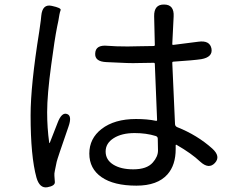

<svg xmlns="http://www.w3.org/2000/svg" viewBox="-20 -788 1040 847"><path d="M189 38Q155 44 141 -4Q115 -98 115 -279Q115 -412 153 -648Q157 -673 160 -698L162 -718Q167 -772 209 -762Q251 -753 247.5 -743.5Q244 -734 242 -723Q238 -696 232 -670Q221 -615 206 -502Q188 -370 188 -293Q188 -224 197 -159Q198 -154 200 -159L234 -246Q252 -294 276 -285Q299 -277 282 -229Q233 -88 230 -74Q225 -48 222 -35Q219 -22 220 -12.5Q221 -3 222 15Q223 32 189 38ZM582 31Q482 31 428 -6.5Q374 -44 374 -110.5Q374 -177 428 -219Q485 -263 580 -263Q630 -263 668 -255Q673 -254 673 -259L663 -506Q663 -511 658 -511L594 -510Q567 -509 540 -510L450 -514Q397 -516 400 -553Q402 -591 454 -586Q490 -583 543 -583Q569 -583 595 -584L658 -585Q663 -585 663 -590L660 -716Q659 -769 704 -768Q749 -768 746 -715L740 -594Q740 -589 745 -590L855 -604Q906 -611 913 -573Q919 -536 868 -527Q836 -522 745 -516Q740 -516 740 -511L752 -242Q752 -231 762 -227Q850 -192 916 -133Q955 -98 928 -69Q901 -40 863 -75Q825 -111 759 -149Q755 -151 755 -146V-130Q755 -60 719 -19Q675 31 582 31ZM568 -41Q628 -41 654 -71Q677 -97 677 -124Q677 -150 676 -176Q676 -185 667 -188Q625 -201 574 -201Q517 -201 481.5 -178.5Q446 -156 446 -119.5Q446 -83 479.5 -62Q513 -41 568 -41Z"/></svg>

Font: Resource Han Rounded KR
Style: Regular
Weight: 400
Designer: Cyano Hao (round all glyphs); Ryoko NISHIZUKA 西塚涼子 (kana, bopomofo & ideographs); Paul D. Hunt (Latin, Greek & Cyrillic)
Foundry: Cyano Hao
Version: 0.990